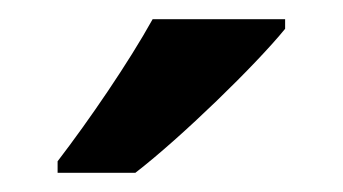

<svg xmlns="http://www.w3.org/2000/svg" viewBox="-20 -786 357 200"><path d="M277 -756V-766H139C114 -721 73 -661 40 -618V-606H121C169 -643 247 -719 277 -756Z"/></svg>

Font: Noto Sans Gujarati UI SemiCondensed SemiBold
Style: Regular
Weight: 600
Width: 4
Designer: Jelle Bosma - Monotype Design Team, Universal Thirst
Foundry: Monotype Imaging Inc.
Version: Version 2.106